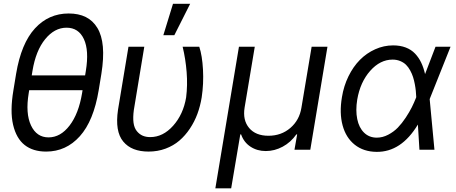

<svg xmlns="http://www.w3.org/2000/svg" viewBox="-20 -793 2418 1017"><path d="M517 -402 502.8 -315.3Q475.9 -152.7 402.9 -71.4Q329.9 9.9 224.4 9.9Q154.8 9.9 110.6 -24.9Q66.4 -59.7 49.4 -131.9Q32.3 -204.2 51.1 -315.3L65.3 -402Q92.3 -563.2 165 -642.4Q237.6 -721.6 343.8 -721.6Q396.3 -721.6 434.3 -702.8Q472.3 -683.9 495.9 -644.9Q519.5 -605.8 524.9 -545.5Q530.2 -485.1 517 -402ZM148.1 -393.5H430.8L434.7 -417.6Q452.4 -525.6 424.4 -585.9Q396.3 -646.3 332.4 -646.3Q268.8 -646.3 219.3 -585.6Q169.7 -524.9 152 -417.6ZM414.8 -299.7 417.3 -315.3H134.6L132.1 -299.7Q114.3 -192.1 144.2 -128.7Q174 -65.3 237.2 -65.3Q300.4 -65.3 348.5 -128Q396.7 -190.7 414.8 -299.7Z M660.5 -545.5H744.3L688.9 -210.2Q683.6 -170.5 687.3 -142.9Q691.1 -115.4 704.7 -98.5Q718.4 -81.7 736 -74.2Q753.6 -66.8 775.6 -66.8Q843.4 -66.8 897.2 -127.1Q951 -187.5 965.9 -277Q974.1 -341.6 968.6 -411.2Q963.1 -480.8 947.4 -545.5H1035.5Q1051.1 -498.9 1055.2 -424.5Q1059.3 -350.1 1048.3 -277Q1040.8 -231.2 1025.6 -189.8Q1010.3 -148.4 985.8 -111.7Q961.3 -74.9 930 -48.1Q898.8 -21.3 856.9 -5.7Q815 9.9 767 9.9Q722.3 9.9 688.7 -3.2Q655.2 -16.3 632.8 -43.3Q610.4 -70.3 603.5 -112.2Q596.6 -154.1 605.1 -211.6ZM845.2 -606.5 896.3 -772.7H987.2L903.4 -606.5Z M1120.7 204.5 1245.7 -545.5H1329.5L1275.6 -223Q1264.9 -156.6 1299.5 -115.2Q1334.2 -73.9 1402 -73.9Q1469.8 -73.9 1517.9 -115.2Q1566.1 -156.6 1576.7 -223L1630.7 -545.5H1714.5L1623.6 0H1539.8L1554 -81H1549.7Q1520.2 -39.1 1477.3 -16Q1434.3 7.1 1387.8 7.1Q1342.3 7.1 1307 -16Q1271.7 -39.1 1257.1 -81H1252.8L1204.5 204.5Z M1974.4 11.4Q1905.9 10.7 1859.2 -26.3Q1812.5 -63.2 1794.7 -128.9Q1777 -194.6 1791.2 -278.4Q1800.8 -337.7 1825.8 -388.8Q1850.9 -440 1886.4 -475.9Q1921.9 -511.7 1967.5 -532.1Q2013.1 -552.6 2062.5 -552.6Q2099.8 -552.6 2129.1 -541.4Q2158.4 -530.2 2178.3 -509.2Q2198.2 -488.3 2210.9 -461.6Q2223.7 -435 2231.5 -400.6L2286.9 -545.5H2366.5L2257.1 -271.3L2256 -267.4L2281.2 0H2201.7L2193.5 -133.2Q2105.1 13.1 1974.4 11.4ZM2184.7 -278.1V-279.8Q2183.9 -296.2 2182.5 -311.4Q2181.1 -326.7 2177.2 -347.3Q2173.3 -367.9 2167.8 -385.1Q2162.3 -402.3 2152.7 -419.9Q2143.1 -437.5 2130.7 -449.8Q2118.3 -462 2100 -469.6Q2081.7 -477.3 2059.7 -477.3Q1993.6 -477.3 1940.9 -417.8Q1888.1 -358.3 1872.2 -265.6Q1862.9 -208.1 1872.2 -162.5Q1881.4 -116.8 1908.4 -90.4Q1935.4 -63.9 1975.9 -63.9Q2006.7 -63.9 2036.2 -79.4Q2065.7 -94.8 2087.4 -117.2Q2109 -139.6 2129.1 -169.9Q2149.1 -200.3 2161.2 -224.6Q2173.3 -248.9 2183.2 -274.1Z"/></svg>

Font: Karasuma Gothic
Style: Italic
Weight: 400
Italic angle: -9.39999°
Designer: Rasmus Andersson / Ryoko Nishizuka
Foundry: Genbu
Version: Version 1.00